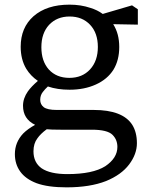

<svg xmlns="http://www.w3.org/2000/svg" viewBox="-20 -546 644 826"><path d="M190 -247Q223 -211 278.5 -211Q334 -211 367.5 -247.5Q401 -284 401 -344Q401 -404 367.5 -439.5Q334 -475 279.5 -475Q225 -475 191 -439Q158 -403 158 -343Q158 -283 190 -247ZM375 12H241Q198 12 181 10Q154 30 141 49Q124 71 124 105Q124 153 159 178Q196 203 270 203Q379 203 433 169Q485 134 485 86Q485 55 464 34Q442 12 375 12ZM436 233Q367 260 266 260Q186 260 137 242Q90 224 67 192Q44 160 44 117Q44 66 80 28Q99 9 131 -9Q79 -34 79 -91Q79 -123 100 -153Q115 -174 143 -198Q112 -219 93 -250Q69 -290 69 -345Q69 -427 124 -476Q181 -526 279 -526Q328 -526 369 -512Q399 -503 422 -486L548 -523L573 -506V-440L467 -442Q493 -401 493 -344Q493 -287 468 -246Q442 -205 392.5 -182.5Q343 -160 279 -160Q227 -160 186 -174Q173 -162 164 -150Q153 -136 153 -116.5Q153 -97 168 -85Q184 -73 224 -73H383Q508 -73 549 -9Q569 23 569 70Q569 117 535.5 161.5Q502 206 436 233Z"/></svg>

Font: Early Summer Mincho Screen
Style: Regular
Weight: 400
Designer: GuiWonder
Version: Version 1.002